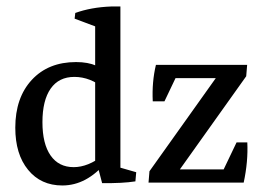

<svg xmlns="http://www.w3.org/2000/svg" viewBox="-20 -565 811 594"><path d="M172.9 8.8Q106.4 8.8 66.9 -39.6Q27.3 -87.9 27.3 -169.9Q27.3 -262.7 78.4 -317.9Q129.4 -373 215.3 -373Q289.6 -373 318.8 -327.1L303.2 -290.5Q259.8 -327.1 210 -327.1Q162.1 -327.1 136.7 -290.8Q111.3 -254.4 111.3 -187Q111.3 -120.1 136.5 -84Q161.6 -47.9 208 -47.9Q252.4 -47.9 299.3 -84.5L308.6 -63.5Q248 8.8 172.9 8.8ZM352.5 -28.3 274.4 -48.3V-496.6H352.5ZM274.4 -436.5V-497.6L282.2 -480.5L210.9 -507.3L212.9 -524.9Q261.7 -542.5 323.2 -544.9H352.5V-460.9ZM295.9 1.5 279.3 -62 352.5 -83V-29.8L341.8 -49.3L401.4 -32.2L398.9 -3.9Q358.9 2.4 295.9 1.5ZM439.5 0 442.4 -35.2 676.8 -364.3H744.6L741.7 -329.1L507.3 0ZM439.5 0 488.8 -41H733.4L733.9 0ZM460.4 -323.2 462.4 -364.3H744.6L695.3 -323.2ZM452.6 -251.5Q449.7 -311.5 462.4 -364.3L528.8 -335.4L488.8 -251.5ZM733.9 0 669.4 -35.6 711.9 -124.5H745.1Q748 -65.4 733.9 0Z"/></svg>

Font: Markazi Text
Style: Regular
Weight: 400
Designer: Borna Izadpanah (Arabic designer), Fiona Ross (Arabic design director) and Florian Runge (Latin designer)
Foundry: Borna Izadpanah and Florian Runge
Version: Version 1.000